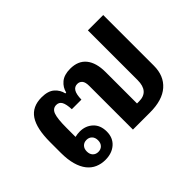

<svg xmlns="http://www.w3.org/2000/svg" viewBox="-112 -861 1133 1133"><g transform="rotate(-45 454.0 -295.0)"><path d="M227 12Q193 12 164 -0.5Q135 -13 114 -39.5Q93 -66 81.5 -107Q70 -148 70 -204V-293Q70 -407 106.5 -461.5Q143 -516 221 -516Q275 -516 302.5 -491.5Q330 -467 337 -433H344Q352 -468 380.5 -492Q409 -516 460 -516Q526 -516 560 -474Q594 -432 594 -354V-92H611Q694 -92 694 -187V-602H822V-179Q822 -95 768 -47.5Q714 0 611 0H468V-365Q468 -396 456.5 -409.5Q445 -423 426 -423Q403 -423 391 -403.5Q379 -384 378 -340H298Q296 -384 285 -403.5Q274 -423 251 -423Q221 -423 209.5 -392Q198 -361 198 -284V-209Q218 -214 238 -214Q286 -214 318.5 -184Q351 -154 351 -101Q351 -49 316.5 -18.5Q282 12 227 12ZM231 -51Q252 -51 265 -64.5Q278 -78 278 -101Q278 -124 265 -137.5Q252 -151 231 -151Q210 -151 197 -137.5Q184 -124 184 -101Q184 -78 197 -64.5Q210 -51 231 -51Z"/></g></svg>

Font: IBM Plex Sans Thai Looped SemiBold
Style: Regular
Weight: 600
Designer: Mike Abbink, Paul van der Laan, Pieter van Rosmalen, Ben Mitchell, Mark Frömberg
Foundry: Bold Monday
Version: Version 1.1